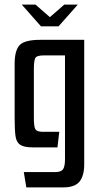

<svg xmlns="http://www.w3.org/2000/svg" viewBox="-20 -644 436 839"><path d="M75 -624H135L198 -569L261 -624H320L236 -529H159ZM95 175 84 108H221Q247 108 255.5 95.5Q264 83 264 52V-402H172Q139 -402 133.5 -389Q128 -376 128 -342V-129Q128 -89 135 -78.5Q142 -68 168 -68H239L231 0H123Q85 0 68 -11.5Q51 -23 47.5 -51Q44 -79 44 -129V-365Q44 -424 66 -447Q88 -470 156 -470H348V74Q348 124 327.5 149.5Q307 175 255 175Z"/></svg>

Font: Smooch Sans SemiBold
Style: Bold
Weight: 600
Designer: Robert E. Leuschke
Foundry: Robert E. Leuschke
Version: Version 1.010; ttfautohint (v1.8.3)